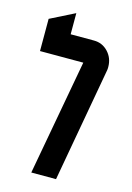

<svg xmlns="http://www.w3.org/2000/svg" viewBox="-112 -778 573 835"><g transform="rotate(15 175.0 -360.0)"><path d="M15.1 -520V-665L125 -720.2V-625H230Q267.6 -625 293.5 -597.7Q319.8 -569.8 319.8 -529.8Q319.8 -519.5 318.8 -515.1L226.6 0H115.2L210 -520Z"/></g></svg>

Font: Horta
Style: Regular
Weight: 600
Width: 3
Version: Version 0.11